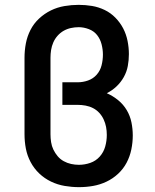

<svg xmlns="http://www.w3.org/2000/svg" viewBox="-20 -763 640 791"><path d="M305 8Q276 8 246.5 3Q217 -2 190 -15Q163 -28 141.5 -48.5Q120 -69 106 -95.5Q92 -122 86.5 -151Q81 -180 81 -210V-525Q81 -555 86.5 -584Q92 -613 105.5 -639.5Q119 -666 141 -686.5Q163 -707 189.5 -720Q216 -733 245.5 -738Q275 -743 304 -743Q332 -743 359 -738.5Q386 -734 411 -722Q436 -710 455.5 -690Q475 -670 487.5 -646Q500 -622 505.5 -594.5Q511 -567 511 -540Q511 -515 506.5 -491Q502 -467 490 -445.5Q478 -424 460 -407Q442 -390 420 -379Q445 -368 466.5 -350.5Q488 -333 502 -309.5Q516 -286 521.5 -259Q527 -232 527 -205Q527 -176 521 -147Q515 -118 501.5 -92.5Q488 -67 466.5 -47Q445 -27 418.5 -14.5Q392 -2 363.5 3Q335 8 306 8ZM305 -84Q329 -84 352 -92Q375 -100 391 -118Q407 -136 413.5 -159.5Q420 -183 420 -207Q420 -224 417 -240Q414 -256 407 -271Q400 -286 389 -298Q378 -310 363.5 -317.5Q349 -325 332.5 -328Q316 -331 300 -331H237V-424H300Q322 -424 343 -431.5Q364 -439 378.5 -455.5Q393 -472 398.5 -494Q404 -516 404 -538Q404 -559 398.5 -580.5Q393 -602 380 -618.5Q367 -635 346 -643Q325 -651 304 -651Q288 -651 272 -647.5Q256 -644 242 -636Q228 -628 217 -615.5Q206 -603 199.5 -588Q193 -573 190.5 -557Q188 -541 188 -525V-210Q188 -194 190.5 -177.5Q193 -161 200 -146.5Q207 -132 217.5 -119.5Q228 -107 242.5 -99Q257 -91 273 -87.5Q289 -84 305 -84Z"/></svg>

Font: Iosevka Etoile Semibold
Style: Regular
Weight: 600
Designer: Belleve Invis
Foundry: Belleve Invis
Version: Version 22.1.2; ttfautohint (v1.8.4)